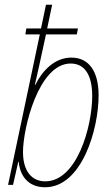

<svg xmlns="http://www.w3.org/2000/svg" viewBox="-20 -780 468 810"><path d="M170 10C325 10 396 -234 396 -377C396 -481 354 -537 281 -537C210 -537 158 -481 129 -422H127C138 -469 147 -510 174 -635H304L309 -660H179L200 -760H174L153 -660H91L87 -635H148L14 0H35L57 -97H59C64 -40 98 10 170 10ZM171 -15C113 -15 77 -59 77 -139C77 -237 142 -512 278 -512C333 -512 369 -470 369 -375C369 -245 304 -15 171 -15Z"/></svg>

Font: Noto Sans Condensed Thin
Style: Italic
Weight: 100
Width: 3
Italic angle: -12°
Designer: Monotype Design Team
Foundry: Monotype Imaging Inc.
Version: Version 2.013